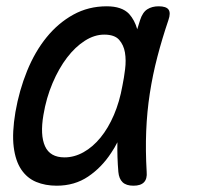

<svg xmlns="http://www.w3.org/2000/svg" viewBox="-20 -580 640 610"><path d="M160 10Q124 10 95 -2Q66 -14 47.5 -41.5Q29 -69 23.5 -113.5Q18 -158 29 -224Q41 -293 66 -354.5Q91 -416 128 -461.5Q165 -507 213 -533.5Q261 -560 319 -560Q367 -560 390 -536Q408 -516 416 -487Q420 -501 425 -516Q433 -541 448 -550.5Q463 -560 484 -560Q508 -560 515.5 -549.5Q523 -539 515 -516Q495 -457 480 -399.5Q465 -342 456 -283.5Q447 -225 444.5 -163.5Q442 -102 446 -34Q448 -12 437.5 -1Q427 10 404 10Q381 10 369.5 -1Q358 -12 356 -34Q352 -82 353 -128Q344 -110 333 -94Q303 -48 260 -19Q217 10 160 10ZM185 -80Q216 -80 245.5 -96.5Q275 -113 299.5 -143Q324 -173 342 -215Q360 -257 369 -308Q374 -332 377.5 -360.5Q381 -389 377 -413Q373 -437 358.5 -453.5Q344 -470 311 -470Q280 -470 249.5 -450.5Q219 -431 193 -397Q167 -363 147 -316Q127 -269 118 -215Q107 -151 123 -115.5Q139 -80 185 -80Z"/></svg>

Font: Maple Mono Normal NL
Style: Italic
Weight: 400
Italic angle: -10°
Monospace: yes
Designer: subframe7536
Version: Version 7.000